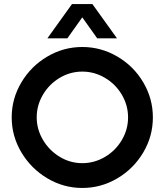

<svg xmlns="http://www.w3.org/2000/svg" viewBox="-20 -923 816 952"><path d="M38 -341Q38 -434 86 -514.5Q134 -595 214.5 -642.5Q295 -690 388 -690Q481 -690 562 -642.5Q643 -595 690.5 -514.5Q738 -434 738 -341Q738 -247 690 -166.5Q642 -86 561.5 -38.5Q481 9 388 9Q295 9 214.5 -39Q134 -87 86 -167.5Q38 -248 38 -341ZM388 -114Q448 -114 500.5 -145Q553 -176 584 -228.5Q615 -281 615 -341Q615 -401 584 -453.5Q553 -506 500.5 -537Q448 -568 388 -568Q328 -568 276 -537Q224 -506 193 -453.5Q162 -401 162 -341Q162 -282 193 -229.5Q224 -177 276 -145.5Q328 -114 388 -114ZM337 -903H438L560 -733H462L388 -837L314 -733H215Z"/></svg>

Font: Teachers SemiBold
Style: Regular
Weight: 600
Designer: Alfredo Marco Pradil & Chank Diesel
Version: Version 0.009